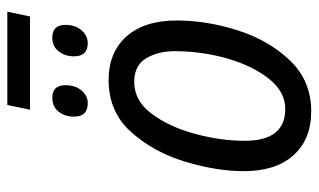

<svg xmlns="http://www.w3.org/2000/svg" viewBox="-193 -669 871 525"><g transform="rotate(-90 242.5 -406.5)"><path d="M201 9Q284 9 339.5 -49Q395 -107 422 -192Q449 -277 449 -359Q449 -447 405.5 -496Q362 -545 286 -545Q199 -545 144 -483.5Q89 -422 63 -336Q37 -250 37 -175Q37 -88 80.5 -39.5Q124 9 201 9ZM207 -62Q120 -62 120 -173Q120 -237 138.5 -307Q157 -377 193 -426Q229 -475 281 -475Q326 -475 345.5 -442.5Q365 -410 365 -365Q365 -290 345 -220.5Q325 -151 289.5 -106.5Q254 -62 207 -62ZM205 -760H460L473 -822H218ZM223 -602Q243 -602 257.5 -619Q272 -636 272 -663Q272 -699 238 -699Q213 -699 199.5 -681.5Q186 -664 186 -640Q186 -602 223 -602ZM387 -602Q407 -602 422 -619Q437 -636 437 -663Q437 -699 402 -699Q378 -699 364.5 -681.5Q351 -664 351 -640Q351 -602 387 -602Z"/></g></svg>

Font: Noto Sans UI SemiCondensed
Style: Italic
Weight: 400
Width: 4
Italic angle: -12°
Designer: Monotype Design Team
Foundry: Monotype Imaging Inc.
Version: Version 1.901